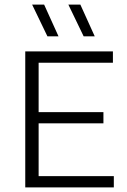

<svg xmlns="http://www.w3.org/2000/svg" viewBox="-20 -820 554 840"><path d="M90.5 0V-595H474V-545.5H149V-49.5H478V0ZM128.5 -280.5V-329.5H432.5V-280.5ZM346 -661 279 -800H331.5L394.5 -661ZM187.5 -661 120.5 -800H173L236 -661Z"/></svg>

Font: Encode Sans SC Condensed Thin Light
Style: Regular
Weight: 300
Version: Version 3.002